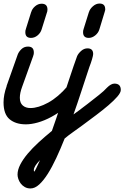

<svg xmlns="http://www.w3.org/2000/svg" viewBox="-68 -668 702 1084"><path d="M314 -183Q334 -206 358 -206Q393 -206 393 -171Q393 -155 378 -136Q341 -93 301 -61Q261 -29 222 -8Q183 13 146 23.5Q109 34 78 34Q21 34 -13.5 5.5Q-48 -23 -48 -90Q-48 -133 -30 -183L-31 -182Q-15 -227 0.5 -271Q16 -315 32 -360Q38 -376 53 -390.5Q68 -405 90 -405Q123 -405 123 -372Q123 -367 122.5 -363Q122 -359 119 -353L121 -356Q105 -311 89 -267Q73 -223 57 -178Q44 -143 44 -116Q44 -87 60.5 -72.5Q77 -58 104 -58Q148 -58 204 -88.5Q260 -119 314 -182ZM108 -600V-599Q113 -618 130 -632.5Q147 -647 167 -647Q200 -647 200 -614Q200 -612 199.5 -609.5Q199 -607 199 -604L167 -502Q161 -482 144 -468Q127 -454 107 -454Q75 -454 75 -486Q75 -490 75.5 -494.5Q76 -499 79 -505L77 -501ZM536 -173Q559 -196 578 -196Q614 -196 614 -160Q614 -145 594.5 -122.5Q575 -100 544 -73.5Q513 -47 474.5 -18Q436 11 398 39Q371 59 344 78Q317 97 297 114Q274 172 250 223.5Q226 275 202 313Q178 351 153.5 373.5Q129 396 104 396Q86 396 72 388Q58 380 49 368Q40 356 35.5 342.5Q31 329 31 318Q31 291 46.5 261Q62 231 88.5 199.5Q115 168 150.5 135.5Q186 103 225 71Q237 37 249.5 0.5Q262 -36 274 -73Q286 -110 297.5 -145Q309 -180 319 -210Q335 -258 347.5 -295Q360 -332 367 -350Q373 -365 389.5 -380Q406 -395 426 -395Q458 -395 458 -363Q458 -355 451.5 -333Q445 -311 437 -291Q434 -283 431.5 -274.5Q429 -266 426 -258Q410 -210 390 -148.5Q370 -87 347 -22L380 -46Q392 -55 403.5 -64Q415 -73 426 -81Q461 -108 491 -132Q521 -156 535 -172ZM125 301Q129 301 158 236Q123 271 123 292Q123 294 123.5 297.5Q124 301 125 301ZM241 160Q217 180 195.5 199.5Q174 219 158 236Q167 215 178 189Q189 163 202 131ZM434 -600V-599Q439 -617 456.5 -632.5Q474 -648 494 -648Q526 -648 526 -616Q526 -613 526 -611.5Q526 -610 524 -605V-604L493 -502Q487 -482 469.5 -468Q452 -454 433 -454Q401 -454 401 -486Q401 -490 401.5 -494.5Q402 -499 405 -505L403 -501Z"/></svg>

Font: Discipuli Britannica Bold
Style: Regular
Weight: 700
Designer: Peter Wiegel
Foundry: Peter Wiegel
Version: Version 0.001 2009